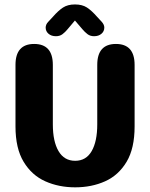

<svg xmlns="http://www.w3.org/2000/svg" viewBox="-20 -812 659 843"><path d="M310 10.5Q238 10.5 178.8 -16Q119.5 -42.5 83.8 -101.5Q48 -160.5 48 -257V-527Q48 -619 130 -619Q212 -619 212 -527V-266Q212 -191 237 -148.5Q262 -106 310 -106Q358 -106 382.5 -148.5Q407 -191 407 -266V-527Q407 -619 489 -619Q571 -619 571 -527V-257Q571 -160.5 535.8 -101.5Q500.5 -42.5 441.5 -16Q382.5 10.5 310 10.5ZM426 -717Q438 -704 438 -691Q438 -674.5 425.5 -663.8Q413 -653 393 -653Q376 -653 364 -662.2Q352 -671.5 341.5 -684L309 -722L277 -684Q266 -670.5 254.2 -661.8Q242.5 -653 225.5 -653Q205.5 -653 193 -663.8Q180.5 -674.5 180.5 -691Q180.5 -697 183.2 -703.8Q186 -710.5 192.5 -717L212 -738Q235.5 -765 256.5 -778.8Q277.5 -792.5 309 -792.5Q341 -792.5 361.8 -779Q382.5 -765.5 406.5 -738Z"/></svg>

Font: Sono ExtraLight Monospace
Style: Bold
Weight: 700
Version: Version 2.112